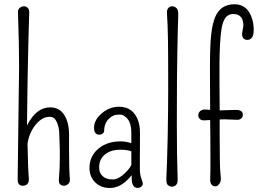

<svg xmlns="http://www.w3.org/2000/svg" viewBox="-20 -893 1240 923"><path d="M109.9 -289.6Q153.3 -377 221.7 -377Q283.2 -377 304.7 -304.7Q312 -279.3 312 -242.2V-163.1Q312 -75.2 315.9 -32.2Q316.9 -16.6 307.4 -8.3Q297.9 0 287.1 0Q276.4 0 268.6 -7.3Q260.7 -14.6 263.7 -41.5Q267.6 -83 267.6 -132.3Q267.6 -181.6 266.6 -201.9Q265.6 -222.2 264.9 -252Q264.2 -281.7 252.9 -306.6Q241.7 -331.5 219.5 -331.5Q197.3 -331.5 179.9 -319.8Q162.6 -308.1 148.4 -290Q119.6 -251.5 112.3 -203.1Q114.3 -86.4 118.7 -32.2Q119.6 -16.6 111.3 -8.3Q103 0 89.8 0Q64.9 0 64.9 -30.3L71.8 -572.3Q71.8 -676.3 66.4 -832Q65.4 -847.7 75 -855.2Q84.5 -862.8 95.2 -862.8Q106 -862.8 113.5 -855.2Q121.1 -847.7 120.4 -828.6Q119.6 -809.6 118.7 -773.2Q117.7 -736.8 116.5 -690.9Q115.2 -645 114.3 -592.3Q113.3 -539.6 112.3 -484.4Q111.3 -429.2 110.8 -374Q110.4 -330.6 109.9 -289.6Z M611.3 -100.1Q610.8 -127 611.3 -166Q590.3 -173.3 558.1 -173.3Q514.6 -173.3 486.8 -152.3Q473.1 -141.6 464.8 -126.2Q456.5 -110.8 456.5 -86.7Q456.5 -62.5 473.1 -46.4Q489.7 -30.3 522 -30.3Q554.2 -30.3 593.8 -74.2Q605 -86.4 611.3 -100.1ZM642.6 10.3Q613.3 10.3 613.3 -34.2Q613.3 -37.1 612.8 -50.8Q608.4 -45.4 603 -39.1Q559.1 10.7 507.3 10.7Q465.8 10.7 438.5 -15.6Q410.2 -43 410.2 -85.4Q410.2 -144.5 456.1 -180.7Q476.6 -196.8 502.2 -205.1Q527.8 -213.4 559.6 -213.4Q585.9 -213.4 611.3 -204.6V-256.3Q611.3 -299.3 593.5 -320.8Q575.7 -342.3 556.6 -342.3Q537.6 -342.3 525.6 -337.4Q513.7 -332.5 504.4 -323.2Q483.9 -303.2 481 -273.4Q482.4 -257.8 474.6 -251.7Q466.8 -245.6 457.5 -245.6Q431.2 -245.6 432.1 -280.8Q433.1 -317.4 469.2 -348.1Q506.3 -379.9 552.2 -379.9Q620.6 -379.9 644.5 -312Q652.8 -287.6 652.8 -258.3V-208L652.3 -126V-82.5Q652.3 -53.2 659.4 -35.2Q666.5 -17.1 666.5 -9.5Q666.5 -2 659.2 4.2Q651.9 10.3 642.6 10.3Z M834 -28.3Q834.5 -12.2 826.4 -3.9Q818.4 4.4 807.1 4.4Q795.9 4.4 787.1 -3.2Q778.3 -10.7 779.8 -37.6Q781.2 -64.5 783 -118.4Q784.7 -172.4 786.1 -235.4Q788.6 -374 788.6 -467.5Q788.6 -561 788.3 -607.9Q788.1 -654.8 787.6 -694.3Q786.6 -768.6 782.7 -830.1Q781.7 -845.7 789.1 -854.2Q796.4 -862.8 807.6 -862.8Q818.8 -862.8 828.4 -854.2Q837.9 -845.7 836.9 -820.3Q835.9 -794.9 834.7 -746.6Q833.5 -698.2 832.5 -638.7Q831.5 -579.1 830.8 -509.8Q830.1 -440.4 830.1 -295.9Q830.1 -151.4 834 -28.3Z M1143.6 -731 1149.9 -769Q1149.9 -812.5 1121.1 -822.8Q1112.8 -825.7 1099.4 -825.7Q1085.9 -825.7 1073.2 -816.9Q1060.5 -808.1 1051.8 -783.7Q1032.2 -726.6 1035.2 -485.4Q1036.1 -421.9 1036.1 -362.3L1114.7 -364.7Q1147.5 -364.7 1147.5 -340.3Q1147.5 -325.2 1130.9 -318.4Q1125 -316.4 1112.3 -317.4Q1073.2 -319.3 1059.6 -319.3Q1046.4 -319.3 1036.1 -318.8V-231.4Q1036.1 -89.8 1039.6 -61.5Q1043 -33.2 1041 -24.4Q1039.1 -15.6 1034.7 -9.8Q1025.9 2.9 1014.9 2.9Q1003.9 2.9 996.8 -5.9Q989.7 -14.6 990.5 -30.8Q991.2 -46.9 991.5 -75.9Q991.7 -105 991.5 -145.8Q991.2 -186.5 991.2 -237.3Q990.7 -274.9 990.2 -315.9Q979 -314.9 963.9 -314.5Q947.8 -313.5 940.4 -321.3Q933.1 -329.1 933.1 -337.9Q933.1 -346.7 936.3 -351.8Q939.5 -356.9 944.3 -360.4Q953.6 -366.7 964.4 -366.7L990.2 -364.7Q989.3 -470.7 989.3 -566.4Q989.3 -670.9 994.9 -723.6Q1000.5 -776.4 1013.7 -809.6Q1039.6 -872.6 1107.4 -872.6Q1170.9 -872.6 1192.4 -801.3Q1199.7 -777.8 1199.7 -750.2Q1199.7 -722.7 1190.9 -711.9Q1182.1 -701.2 1170.4 -701.2Q1143.6 -701.2 1143.6 -731Z"/></svg>

Font: Pompiere
Style: Regular
Weight: 400
Designer: Karolina Lach
Foundry: Sorkin Type Co.
Version: Version 1.002